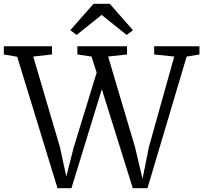

<svg xmlns="http://www.w3.org/2000/svg" viewBox="-40 -985 1064 1005"><path d="M-20 -700V-743H232V-700L134 -689L274 -214L307 -61L346 -214L466 -605L439 -689L365 -700V-743H625V-700L526 -689L667 -214L706 -49L739 -214L872 -689L767 -700V-743H1004V-700L937 -689L732 0H655L493 -518L334 0H261L50 -688ZM361 -802 328 -827 449.5 -965H534.5L656 -827L623 -802L492 -907Z"/></svg>

Font: Merriweather Light
Style: Regular
Weight: 300
Version: Version 2.100